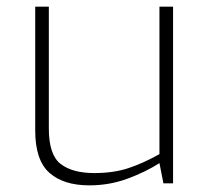

<svg xmlns="http://www.w3.org/2000/svg" viewBox="-20 -552 624 578"><path d="M249 6Q171 6 128.5 -32Q86 -70 86 -159V-532H127V-165Q127 -86 162.5 -58.5Q198 -31 264 -31Q321 -31 365.5 -45.5Q410 -60 460 -88V-532H501V0H472L460 -61Q418 -34 363.5 -14Q309 6 249 6Z"/></svg>

Font: Exo Thin ExtraLight
Style: Regular
Weight: 250
Version: Version 2.000